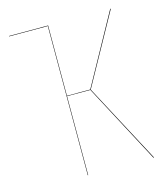

<svg xmlns="http://www.w3.org/2000/svg" viewBox="-103 -762 738 843"><g transform="rotate(-15 265.5 -340.0)"><path d="M301.8 -359.9 493.2 0H490.2L299.8 -358.9H193.8V0H191.9V-678.2H16.1V-680.2H193.8V-360.8H299.8L476.1 -680.2H479Z"/></g></svg>

Font: Fira Sans Compressed Two
Style: Regular
Weight: 100
Width: 1
Designer: Carrois Corporate & Edenspiekermann AG
Foundry: Carrois Corporate GbR & Edenspiekermann AG
Version: Version 4.203;PS 004.203;hotconv 1.0.88;makeotf.lib2.5.64775